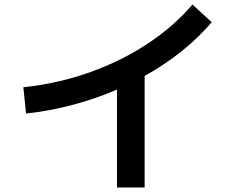

<svg xmlns="http://www.w3.org/2000/svg" viewBox="-20 -777 1040 847"><path d="M95 -276 83 -392Q240 -409 380 -459.5Q520 -510 634.5 -586.5Q749 -663 829 -757L914 -679Q796 -541 618 -442V50H496V-382Q404 -342 303 -315Q202 -288 95 -276Z"/></svg>

Font: Murecho Medium
Style: Regular
Weight: 500
Designer: Neil Summerour
Foundry: Positype
Version: Version 1.010; ttfautohint (v1.8.3)